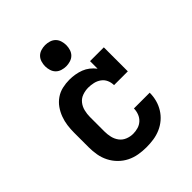

<svg xmlns="http://www.w3.org/2000/svg" viewBox="-212 -888 1024 1024"><g transform="rotate(-45 300.0 -376.0)"><path d="M298 8Q268 8 239 3Q210 -2 184 -15Q158 -28 137 -49Q116 -70 102.5 -96.5Q89 -123 84 -152Q79 -181 79 -210V-320Q79 -347 82.5 -373.5Q86 -400 95.5 -425.5Q105 -451 120.5 -473Q136 -495 158.5 -510.5Q181 -526 207.5 -532Q234 -538 261 -538Q282 -538 303 -534.5Q324 -531 343.5 -523.5Q363 -516 379.5 -503Q396 -490 409 -473V-530H513V-349H409Q409 -369 401 -387Q393 -405 377 -416.5Q361 -428 341.5 -432.5Q322 -437 303 -437Q280 -437 258.5 -429.5Q237 -422 223 -404.5Q209 -387 203.5 -364.5Q198 -342 198 -320V-210Q198 -188 203 -166.5Q208 -145 221 -127.5Q234 -110 255 -101.5Q276 -93 298 -93Q317 -93 335.5 -98.5Q354 -104 368 -117Q382 -130 389 -148.5Q396 -167 396 -186Q396 -186 396 -186Q396 -186 396 -186H515Q515 -186 515 -186Q515 -186 515 -186Q515 -158 508 -131.5Q501 -105 486.5 -81.5Q472 -58 451 -40Q430 -22 404.5 -11Q379 0 352 4Q325 8 298 8ZM300 -600Q284 -600 268 -605Q252 -610 241 -621Q230 -632 225 -648Q220 -664 220 -680Q220 -696 225 -712Q230 -728 241 -739Q252 -750 268 -755Q284 -760 300 -760Q316 -760 332 -755Q348 -750 359 -739Q370 -728 375 -712Q380 -696 380 -680Q380 -664 375 -648Q370 -632 359 -621Q348 -610 332 -605Q316 -600 300 -600Z"/></g></svg>

Font: Iosevka Curly Slab Extended
Style: Bold
Weight: 700
Width: 7
Monospace: yes
Designer: Belleve Invis
Foundry: Belleve Invis
Version: Version 11.1.0; ttfautohint (v1.8.3)